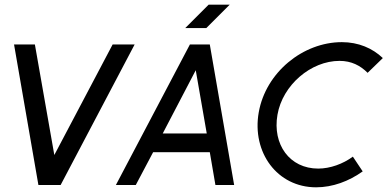

<svg xmlns="http://www.w3.org/2000/svg" viewBox="-20 -790 1655 820"><path d="M239 0 555 -600H461L212 -128L129 -600H40L144 0Z M871 -770 771 -670H861L961 -770ZM816 -490 863 -220H675ZM900 0H980L876 -600H791L475 0H560L634 -140H876Z M1487 -121C1445 -90 1390 -70 1339 -70C1217 -70 1143 -173 1165 -300C1187 -427 1308 -530 1430 -530C1481 -530 1519 -510 1550 -479L1615 -542C1571 -584 1511 -610 1440 -610C1274 -610 1115 -481 1085 -310C1055 -139 1164 10 1330 10C1401 10 1470 -16 1529 -58L1487 -121Z"/></svg>

Font: Gauge
Style: Italic
Weight: 400
Italic angle: -80°
Designer: Daniel Pimley
Foundry: Daniel Pimley
Version: Version 1.000;PS 001.001;hotconv 1.0.56